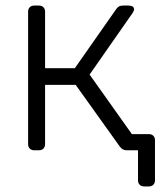

<svg xmlns="http://www.w3.org/2000/svg" viewBox="-20 -540 577 690"><path d="M498 130Q488 130 482 124Q476 118 476 108V0H436L405 -58H515Q525 -58 531 -52Q537 -46 537 -36V108Q537 118 531 124Q525 130 515 130ZM103 0Q93 0 87 -6Q81 -12 81 -22V-498Q81 -508 87 -514Q93 -520 103 -520H120Q130 -520 136 -514Q142 -508 142 -498V-295H249L396 -505Q401 -513 407 -516.5Q413 -520 422 -520H442Q451 -520 456.5 -516.5Q462 -513 462 -506Q462 -504 460.5 -501Q459 -498 457 -494L302 -272L476 -27Q481 -21 481 -14Q481 -7 476 -3.5Q471 0 462 0H436Q427 0 421 -3.5Q415 -7 410 -14L252 -235H142V-22Q142 -12 136 -6Q130 0 120 0Z"/></svg>

Font: Rubik Light Light
Style: Regular
Weight: 300
Version: Version 2.101